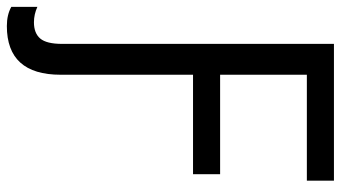

<svg xmlns="http://www.w3.org/2000/svg" viewBox="-258 -517 994 560"><g transform="rotate(90 239.0 -237.0)"><path d="M35 240Q2 240 -21 227V151Q1 161 24 161Q56 161 71.5 142.5Q87 124 87 79V-714H486V-635H177V-382H467V-303H177V83Q177 240 35 240Z"/></g></svg>

Font: Advent Sans Logo
Style: Regular
Weight: 400
Designer: Types & Symbols
Foundry: Types & Symbols
Version: Version 1.002